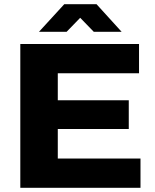

<svg xmlns="http://www.w3.org/2000/svg" viewBox="-20 -897 739 917"><path d="M166 -745H298L363 -812L428 -745H561L441 -877H287ZM77 0H651V-140H256V-281H595V-418H256V-547H644V-687H77Z"/></svg>

Font: Archivo ExtraBold
Style: Regular
Weight: 800
Designer: Hector Gatti
Foundry: Omnibus-Type
Version: Version 2.001